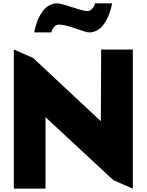

<svg xmlns="http://www.w3.org/2000/svg" viewBox="-20 -1119 871 1139"><path d="M183.1 -926.8Q183.6 -930.2 184.8 -936.5Q186 -942.9 190.9 -960.7Q195.8 -978.5 201.9 -994.9Q208 -1011.2 219.2 -1031Q230.5 -1050.8 243.9 -1065.2Q257.3 -1079.6 276.9 -1089.4Q296.4 -1099.1 318.8 -1099.1Q337.9 -1099.1 408.2 -1076.2Q478.5 -1053.2 499 -1053.2Q513.2 -1053.2 524.4 -1064.7Q535.6 -1076.2 540 -1087.9L543.9 -1099.1H645Q644.5 -1095.7 643.3 -1089.4Q642.1 -1083 637.2 -1065.2Q632.3 -1047.4 626 -1031Q619.6 -1014.6 608.4 -994.9Q597.2 -975.1 584 -960.7Q570.8 -946.3 551 -936.5Q531.2 -926.8 508.8 -926.8Q492.2 -926.8 428.2 -950Q364.3 -973.1 329.1 -973.1Q314.9 -973.1 303.7 -961.7Q292.5 -950.2 288.1 -938.5L284.2 -926.8ZM62 0V-825.2L176.8 -774.9L578.1 -399.9L580.1 -825.2H768.1V0L652.8 -49.8L250 -423.8V0Z"/></svg>

Font: Hussar Preview
Style: Bold
Weight: 700
Foundry: Cannot Into Space Fonts, PlusOne Fonts
Version: Version 2.29RC2 "Millennial"